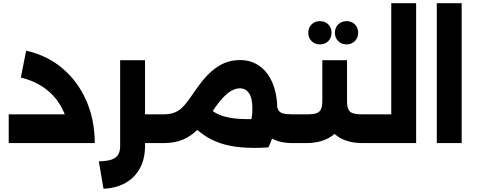

<svg xmlns="http://www.w3.org/2000/svg" viewBox="-20 -886 2953 1189"><path d="M413 0Q412 -106 376.5 -189Q341 -272 273.5 -327Q206 -382 109 -406L142 -572Q272 -543 366.5 -463Q461 -383 513.5 -265Q566 -147 567 0ZM34 0V-178H515V0Z M842 0V-178H994V0ZM592 113Q643 112 671.5 102Q700 92 712 71.5Q724 51 724 20V-513H878V20Q878 98 846.5 156Q815 214 757.5 246.5Q700 279 621 283ZM994 0V-178Q1004 -178 1009 -154Q1014 -130 1014 -90Q1014 -49 1009 -24.5Q1004 0 994 0Z M1788 0Q1713 0 1659.5 -30.5Q1606 -61 1577.5 -119.5Q1549 -178 1549 -261V-281L1686 -272L1693 -249Q1695 -221 1703 -205.5Q1711 -190 1731.5 -184Q1752 -178 1788 -178H1825V0ZM994 0Q985 0 979.5 -24.5Q974 -49 974 -90Q974 -130 979.5 -154Q985 -178 994 -178ZM994 0V-178Q1036 -178 1065.5 -191Q1095 -204 1120 -232Q1145 -260 1172 -301Q1197 -338 1226 -375.5Q1255 -413 1290 -444.5Q1325 -476 1368.5 -495Q1412 -514 1467 -514Q1523 -514 1566 -490.5Q1609 -467 1638 -426Q1667 -385 1682 -330.5Q1697 -276 1697 -213Q1697 -157 1683 -92.5Q1669 -28 1642 27L1496 -37Q1519 -77 1531 -122Q1543 -167 1543 -213Q1543 -278 1522.5 -308.5Q1502 -339 1465 -339Q1440 -339 1414 -324.5Q1388 -310 1359 -279Q1330 -248 1297 -198Q1251 -129 1206.5 -85.5Q1162 -42 1112 -21Q1062 0 994 0ZM1634 -151 1642 27Q1543 33 1470 26Q1397 19 1342.5 0Q1288 -19 1245.5 -48Q1203 -77 1166 -115L1268 -223Q1302 -188 1351 -170.5Q1400 -153 1469 -149.5Q1538 -146 1634 -151ZM1825 0V-178Q1834 -178 1839.5 -154Q1845 -130 1845 -90Q1845 -49 1839.5 -24.5Q1834 0 1825 0Z M1825 0V-178H1880Q1920 -178 1940 -185Q1960 -192 1968 -210.5Q1976 -229 1976 -261V-513H2129V-261Q2129 -178 2100 -120Q2071 -62 2015.5 -31.5Q1960 -1 1880 0ZM2225 0Q2144 0 2089 -30.5Q2034 -61 2005 -119.5Q1976 -178 1976 -261H2129Q2129 -229 2136.5 -210.5Q2144 -192 2165 -185Q2186 -178 2225 -178H2261V0ZM2261 0V-178Q2270 -178 2275.5 -154Q2281 -130 2281 -90Q2281 -49 2275.5 -24.5Q2270 0 2261 0ZM1825 0Q1816 0 1810.5 -24.5Q1805 -49 1805 -90Q1805 -130 1810.5 -154Q1816 -178 1825 -178ZM2126 -611Q2095 -611 2074.5 -631.5Q2054 -652 2054 -683Q2054 -715 2074.5 -735Q2095 -755 2126 -755Q2157 -755 2177.5 -735Q2198 -715 2198 -683Q2198 -652 2177.5 -631.5Q2157 -611 2126 -611ZM1961 -611Q1930 -611 1909.5 -631.5Q1889 -652 1889 -683Q1889 -715 1909.5 -735Q1930 -755 1961 -755Q1993 -755 2013 -735Q2033 -715 2033 -683Q2033 -652 2013 -631.5Q1993 -611 1961 -611Z M2261 0V-178H2403V-866H2557V0ZM2261 0Q2252 0 2246.5 -24.5Q2241 -49 2241 -90Q2241 -130 2246.5 -154Q2252 -178 2261 -178Z M2685 0V-866H2839V0Z"/></svg>

Font: Alexandria
Style: Bold
Weight: 700
Designer: Mohamed Gaber
Foundry: Kief Type Foundry
Version: Version 5.100